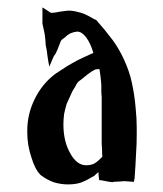

<svg xmlns="http://www.w3.org/2000/svg" viewBox="-20 -518 440 519"><path d="M335.9 -296.9Q343.8 -261.7 346.7 -225.6Q349.6 -198.2 349.6 -171.9Q349.6 -163.1 349.6 -154.3Q349.6 -127.9 347.7 -101.6Q346.7 -75.2 343.8 -36.1Q342.8 -33.2 341.8 -26.4Q334 -27.3 317.4 -28.3Q317.4 -28.3 316.4 -28.3Q316.4 -28.3 301.8 -27.3Q288.1 -26.4 286.1 -26.4Q285.2 -26.4 284.2 -25.4Q274.4 -26.4 255.9 -30.3Q252.9 -30.3 248 -31.2Q248 -31.2 247.1 -39.1Q246.1 -46.9 246.1 -52.7Q244.1 -50.8 240.2 -47.9Q239.3 -46.9 237.3 -44.9Q236.3 -44.9 235.4 -43Q229.5 -40 217.8 -33.2Q214.8 -31.2 208 -28.3Q198.2 -23.4 187.5 -21.5Q175.8 -19.5 164.1 -19.5Q144.5 -19.5 125 -25.4Q106.4 -32.2 89.8 -44.9Q74.2 -60.5 64.5 -93.8Q53.7 -126 53.7 -160.2Q53.7 -163.1 53.7 -165Q53.7 -209 73.2 -249Q93.8 -292 130.9 -319.3Q145.5 -329.1 161.1 -338.9Q175.8 -347.7 190.4 -355.5Q204.1 -362.3 232.4 -375Q224.6 -401.4 212.9 -417Q201.2 -432.6 188.5 -432.6Q178.7 -431.6 169.9 -427.7Q161.1 -422.9 154.3 -416Q147.5 -412.1 144.5 -407.2Q142.6 -402.3 135.7 -384.8Q133.8 -380.9 129.9 -372.1Q127.9 -370.1 125 -365.2Q121.1 -355.5 113.3 -337.9Q111.3 -346.7 108.4 -366.2Q108.4 -366.2 106.4 -381.8Q103.5 -396.5 103.5 -396.5Q103.5 -396.5 102.5 -412.1Q100.6 -426.8 100.6 -426.8Q100.6 -426.8 97.7 -440.4Q94.7 -453.1 94.7 -454.1Q94.7 -462.9 94.7 -481.4Q94.7 -487.3 94.7 -498Q99.6 -495.1 108.4 -489.3Q115.2 -484.4 117.2 -483.4Q120.1 -483.4 122.1 -483.4Q122.1 -483.4 130.9 -484.4Q140.6 -486.3 140.6 -486.3Q148.4 -487.3 164.1 -489.3Q177.7 -489.3 191.4 -485.4Q205.1 -482.4 217.8 -475.6Q224.6 -471.7 237.3 -464.8Q237.3 -464.8 239.3 -464.8Q239.3 -464.8 251 -451.2Q262.7 -437.5 262.7 -437.5Q266.6 -432.6 273.4 -423.8Q277.3 -418.9 284.2 -410.2Q302.7 -384.8 315.4 -356.4Q329.1 -327.1 335.9 -296.9ZM256.8 -94.7Q255.9 -99.6 255.9 -114.3Q254.9 -129.9 254.9 -128.9Q254.9 -129.9 254.9 -133.8Q254.9 -148.4 254.9 -178.7Q254.9 -186.5 254.9 -203.1Q254.9 -215.8 254.9 -240.2Q254.9 -240.2 254.9 -254.9Q253.9 -268.6 253.9 -268.6Q253.9 -279.3 253.9 -289.1Q252.9 -299.8 252 -308.6Q251 -316.4 249 -331.1Q247.1 -331.1 244.1 -331.1Q238.3 -331.1 233.4 -328.1Q227.5 -325.2 214.8 -315.4Q214.8 -315.4 204.1 -306.6Q192.4 -297.9 191.4 -296.9Q186.5 -291 183.6 -284.2Q179.7 -278.3 175.8 -271.5Q170.9 -259.8 160.2 -237.3Q156.2 -223.6 153.3 -210Q151.4 -195.3 151.4 -181.6Q151.4 -135.7 169.9 -103.5Q187.5 -71.3 212.9 -71.3Q226.6 -71.3 235.4 -76.2Q245.1 -82 256.8 -94.7Z"/></svg>

Font: Pdd
Style: Regular
Weight: 400
Version: Version 1.0